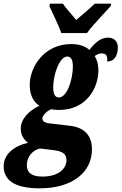

<svg xmlns="http://www.w3.org/2000/svg" viewBox="-89 -786 662 1046"><path d="M245 -606H385C419 -653 481 -715 514 -753L517 -766H427C406 -745 356 -702 326 -677C307 -702 267 -744 254 -766H183L180 -753C197 -715 232 -645 245 -606ZM128 240C303 240 412 154 412 28C412 -52 366 -93 290 -101L188 -113C162 -116 142 -120 142 -141C142 -155 162 -180 191 -191C204 -188 215 -187 233 -187C380 -187 447 -304 447 -404C447 -432 440 -460 427 -481C441 -490 450 -495 466 -495C490 -495 497 -482 495 -451C541 -451 553 -495 553 -528C553 -557 536 -581 499 -581C458 -581 427 -551 398 -514C374 -536 338 -546 300 -546C149 -546 73 -419 73 -323C73 -270 92 -231 126 -210C66 -182 24 -136 24 -85C24 -47 44 -22 64 -8C-3 6 -69 49 -69 119C-69 191 -17 240 128 240ZM232 -255C212 -255 201 -271 201 -310C201 -382 236 -478 277 -478C297 -478 308 -461 308 -425C308 -352 276 -255 232 -255ZM142 176C73 176 57 146 57 113C57 69 89 31 129 23L195 31C253 37 273 53 273 86C273 133 230 176 142 176Z"/></svg>

Font: Noto Serif ExtraCondensed Black
Style: Italic
Weight: 900
Width: 2
Italic angle: -12°
Designer: Monotype Design Team
Foundry: Monotype Imaging Inc.
Version: Version 2.014